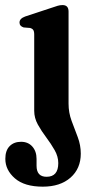

<svg xmlns="http://www.w3.org/2000/svg" viewBox="-50 -486 352 738"><path d="M213.5 -87.5Q213.5 -53 225.2 -21.5Q237 10 248.8 41Q260.5 72 260.5 104.5Q260.5 162 221 196.8Q181.5 231.5 114.5 231.5Q44 231.5 7.2 199.5Q-29.5 167.5 -29.5 124.5Q-29.5 92.5 -13 75.8Q3.5 59 31 59Q58 59 74.2 77.2Q90.5 95.5 90.5 125V151Q90.5 193.5 129 193.5Q174 193.5 174 141Q174 115.5 160 91Q146 66.5 127.8 42.2Q109.5 18 95.5 -7.2Q81.5 -32.5 81.5 -60V-353Q81.5 -366 77.5 -371.2Q73.5 -376.5 66 -378.5L41 -380.5Q25 -385.5 25 -399.5Q25 -414.5 46.5 -422.5L148 -456Q162.5 -461 171.8 -463.8Q181 -466.5 190.5 -466.5Q213.5 -466.5 213.5 -441.5Z"/></svg>

Font: Fraunces 72pt Soft SemiBold
Style: Regular
Weight: 600
Version: Version 1.000;[b76b70a41]